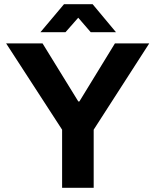

<svg xmlns="http://www.w3.org/2000/svg" viewBox="-20 -892 739 912"><path d="M275 0V-276L9 -686H182L352 -410H357L526 -686H689L425 -276V0ZM172 -739 284 -872H420L531 -739H411L323 -841L380 -840L291 -739Z"/></svg>

Font: Archivo SemiBold
Style: Bold
Weight: 700
Version: Version 2.001